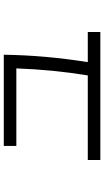

<svg xmlns="http://www.w3.org/2000/svg" viewBox="218 -802 563 1040"><g transform="rotate(-90 500.0 -281.5)"><path d="M847 -88V-20H154V-88H612Q643 -277 650 -475H230V-543H724Q721 -319 684 -88Z"/></g></svg>

Font: IBM Plex Sans JP
Style: Regular
Weight: 400
Designer: Mike Abbink; Paul van der Laan; Pieter van Rosmalen; Wujin Sim; Yejin Wi; Jinhee Kim; Boomi Park; Yona Kim; Kichan Ma
Foundry: Sandoll Inc.
Version: Version 1.001